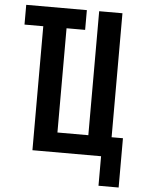

<svg xmlns="http://www.w3.org/2000/svg" viewBox="-59 -781 718 978"><g transform="rotate(5 300.0 -292.0)"><path d="M482 151V0H131V-634H35V-735H345V-634H250V-101H408V-735H527V-101H585V151Z"/></g></svg>

Font: Iosevka Custom Extended
Style: Bold
Weight: 700
Width: 7
Monospace: yes
Designer: Belleve Invis
Foundry: Belleve Invis
Version: Version 11.2.4; ttfautohint (v1.8.4)